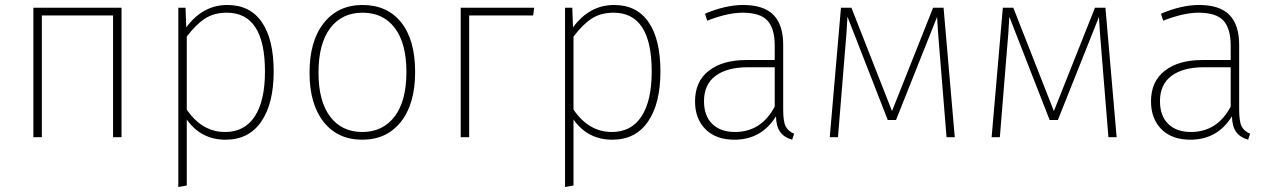

<svg xmlns="http://www.w3.org/2000/svg" viewBox="-20 -551 5109 771"><path d="M434 0V-489H148V0H114V-520H468V0Z M893 -531Q984 -531 1031.5 -462Q1079 -393 1079 -264Q1079 -135 1029 -62.5Q979 10 886 10Q787 10 730 -71V194L696 200V-520H725L728 -441Q794 -531 893 -531ZM884 -21Q962 -21 1003 -83.5Q1044 -146 1044 -264Q1044 -500 891 -500Q839 -500 802.5 -476Q766 -452 730 -404V-111Q791 -21 884 -21Z M1436 -531Q1535 -531 1591 -461Q1647 -391 1647 -262Q1647 -134 1590 -62Q1533 10 1435 10Q1336 10 1279.5 -61.5Q1223 -133 1223 -259Q1223 -387 1280.5 -459Q1338 -531 1436 -531ZM1259 -259Q1259 -145 1305.5 -83Q1352 -21 1435 -21Q1517 -21 1564.5 -83Q1612 -145 1612 -262Q1612 -377 1565.5 -438.5Q1519 -500 1436 -500Q1353 -500 1306 -438Q1259 -376 1259 -259Z M1864 0H1830V-520H2125L2121 -489H1864Z M2446 -531Q2537 -531 2584.5 -462Q2632 -393 2632 -264Q2632 -135 2582 -62.5Q2532 10 2439 10Q2340 10 2283 -71V194L2249 200V-520H2278L2281 -441Q2347 -531 2446 -531ZM2437 -21Q2515 -21 2556 -83.5Q2597 -146 2597 -264Q2597 -500 2444 -500Q2392 -500 2355.5 -476Q2319 -452 2283 -404V-111Q2344 -21 2437 -21Z M3125 -111Q3125 -63 3135 -43.5Q3145 -24 3169 -14L3161 10Q3129 1 3113 -21Q3097 -43 3096 -84Q3038 10 2929 10Q2855 10 2813 -32Q2771 -74 2771 -144Q2771 -224 2826.5 -267Q2882 -310 2977 -310H3091V-368Q3091 -436 3062 -468Q3033 -500 2962 -500Q2902 -500 2820 -468L2811 -496Q2894 -531 2964 -531Q3047 -531 3086 -491Q3125 -451 3125 -371ZM2931 -21Q3037 -21 3091 -123V-281H2984Q2900 -281 2853.5 -246.5Q2807 -212 2807 -145Q2807 -86 2840 -53.5Q2873 -21 2931 -21Z M3769 -520 3814 0H3781L3753 -344Q3746 -425 3743 -483L3578 -69H3545L3383 -484Q3380 -418 3373 -344L3345 0H3312L3357 -520H3399L3562 -105L3727 -520Z M4419 -520 4464 0H4431L4403 -344Q4396 -425 4393 -483L4228 -69H4195L4033 -484Q4030 -418 4023 -344L3995 0H3962L4007 -520H4049L4212 -105L4377 -520Z M4956 -111Q4956 -63 4966 -43.5Q4976 -24 5000 -14L4992 10Q4960 1 4944 -21Q4928 -43 4927 -84Q4869 10 4760 10Q4686 10 4644 -32Q4602 -74 4602 -144Q4602 -224 4657.5 -267Q4713 -310 4808 -310H4922V-368Q4922 -436 4893 -468Q4864 -500 4793 -500Q4733 -500 4651 -468L4642 -496Q4725 -531 4795 -531Q4878 -531 4917 -491Q4956 -451 4956 -371ZM4762 -21Q4868 -21 4922 -123V-281H4815Q4731 -281 4684.5 -246.5Q4638 -212 4638 -145Q4638 -86 4671 -53.5Q4704 -21 4762 -21Z"/></svg>

Font: Fira Sans UltraLight
Style: Regular
Weight: 200
Designer: Carrois Corporate & Edenspiekermann AG
Foundry: Carrois Corporate GbR & Edenspiekermann AG
Version: Version 4.106;PS 004.106;hotconv 1.0.70;makeotf.lib2.5.58329